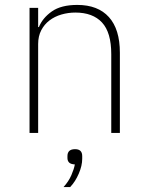

<svg xmlns="http://www.w3.org/2000/svg" viewBox="-20 -540 599 780"><path d="M100 0V-508H135V-430H138Q153 -467 190.5 -493.5Q228 -520 294 -520Q378 -520 422.5 -470.5Q467 -421 467 -326V0H432V-320Q432 -408 394.5 -448.5Q357 -489 286 -489Q257 -489 229.5 -481Q202 -473 181 -457Q160 -441 147.5 -417Q135 -393 135 -361V0ZM285 66Q314 66 314 94V105Q314 133 300 165.5Q286 198 265 220H238Q259 197 270 171.5Q281 146 284 128Q267 127 260.5 120Q254 113 254 102V94Q254 66 285 66Z"/></svg>

Font: IBM Plex Sans ExtLt
Style: Regular
Weight: 200
Designer: Mike Abbink, Paul van der Laan, Pieter van Rosmalen
Foundry: Bold Monday
Version: Version 3.005